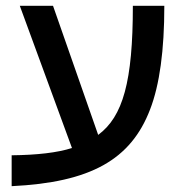

<svg xmlns="http://www.w3.org/2000/svg" viewBox="-20 -621 634 659"><path d="M20 -88V18C291 5 429 -73 495 -245C528 -330 544 -449 544 -601H436C436 -341 402 -221 317 -158L162 -601H48L227 -113C177 -97 108 -89 20 -88Z"/></svg>

Font: Noto Sans Hebrew Droid Medium
Style: Regular
Weight: 500
Designer: Monotype Design Team
Foundry: Monotype Imaging Inc.
Version: Version 1.100